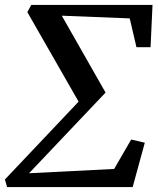

<svg xmlns="http://www.w3.org/2000/svg" viewBox="-31 -763 646 783"><path d="M80.5 -713.5 96.5 -743H591L583 -570.5H525.5L498 -688L221 -699L399.5 -385.5L87.5 -56.5L434.5 -74L504 -194L559.5 -181L510 0H-2L-11 -31L289.5 -348.5Z"/></svg>

Font: Merriweather 60pt Medium
Style: Italic
Weight: 500
Italic angle: -7.8°
Version: Version 2.101